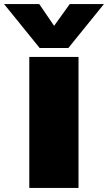

<svg xmlns="http://www.w3.org/2000/svg" viewBox="-109 -924 531 944"><path d="M86 -688 -89 -904H84L157 -797L234 -904H402L227 -688ZM35 0V-644H277V0Z"/></svg>

Font: Kanit Black
Style: Regular
Weight: 900
Designer: Katatrad Team
Foundry: CadsonDemak
Version: Version 2.000; ttfautohint (v1.8.3)